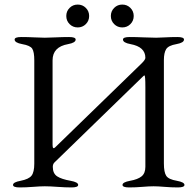

<svg xmlns="http://www.w3.org/2000/svg" viewBox="-20 -815 843 840"><path d="M284.5 -780.5Q299 -795 320 -795Q341 -795 355.5 -780.5Q370 -766 370 -745Q370 -724 355.5 -709.5Q341 -695 320 -695Q299 -695 284.5 -709.5Q270 -724 270 -745Q270 -766 284.5 -780.5ZM479.5 -780.5Q494 -795 515 -795Q536 -795 550.5 -780.5Q565 -766 565 -745Q565 -724 550.5 -709.5Q536 -695 515 -695Q494 -695 479.5 -709.5Q465 -724 465 -745Q465 -766 479.5 -780.5ZM210 -551V-181Q210 -170 213 -167.5Q216 -165 221 -170L601 -539Q616 -554 616 -562Q616 -610 551 -622Q518 -628 518 -642Q518 -653 547 -653Q575 -653 608.5 -651.5Q642 -650 663 -650Q679 -650 703 -651.5Q727 -653 756 -653Q785 -653 785 -642Q785 -628 752 -622Q717 -616 707 -600Q697 -584 697 -552V-100Q697 -61 707.5 -45.5Q718 -30 754 -24Q787 -18 787 -6Q787 5 758 5Q729 5 700 2.5Q671 0 652 0Q632 0 603 2.5Q574 5 545 5Q516 5 516 -6Q516 -18 549 -24Q583 -30 599.5 -43.5Q616 -57 616 -85V-434Q616 -485 612 -485Q610 -485 606 -481L218 -104Q211 -97 211 -85Q211 -56 230 -43.5Q249 -31 289 -24Q322 -18 322 -6Q322 5 293 5Q265 5 231.5 2.5Q198 0 176 0Q156 0 125 2.5Q94 5 66 5Q37 5 37 -6Q37 -18 70 -24Q106 -31 118 -46.5Q130 -62 130 -99V-551Q130 -588 121 -602Q112 -616 77 -622Q44 -628 44 -642Q44 -653 73 -653Q102 -653 130 -651.5Q158 -650 176 -650Q195 -650 224 -651.5Q253 -653 282 -653Q311 -653 311 -642Q311 -628 278 -622Q210 -610 210 -551Z"/></svg>

Font: EB Garamond SC 12
Style: Regular
Weight: 400
Version: Version 0.016 ; ttfautohint (v0.97) -l 8 -r 50 -G 200 -x 0 -